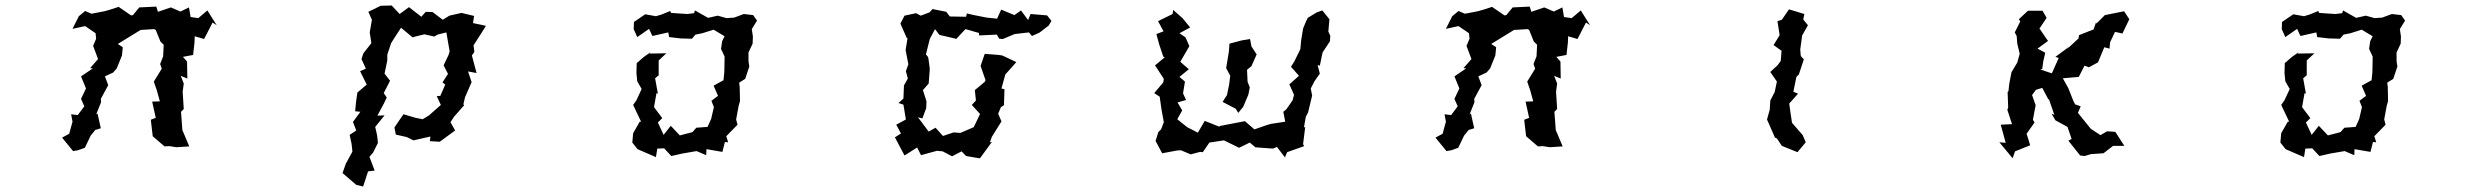

<svg xmlns="http://www.w3.org/2000/svg" viewBox="-20 -548 9040 699"><path d="M529 -112 536 -52 579 -15 597 -16 622 -12 669 -15 648 -65 644 -74 639 -141 649 -151 645 -214 649 -244 638 -272 662 -262 661 -324 646 -341 683 -348 688 -392 689 -416 723 -406 754 -466 769 -456 735 -510 702 -482 674 -486 668 -521 637 -506 602 -521 555 -505 549 -524 487 -521 464 -493 457 -492 412 -523 378 -512 360 -507 313 -498 290 -508 267 -489 244 -443 290 -453 328 -427 330 -407 319 -381 337 -333 308 -300 318 -299 275 -270 293 -226 275 -188 287 -161 263 -129 239 -132 244 -105 232 -61 206 -47 246 2 264 -1 289 -10 310 -54 327 -75 347 -81 335 -135 330 -131 348 -176 347 -188 374 -238 362 -270 392 -284 405 -299 424 -346 427 -376 409 -388 492 -439 541 -442 547 -439 564 -397 576 -385 574 -343 563 -315 569 -298 540 -251 551 -219 562 -179 534 -178 547 -119Z M1449 -132 1435 -112 1416 -84 1421 -58 1461 -49 1485 -37 1547 -51 1545 -34 1581 -32 1637 -73 1620 -103 1633 -123 1670 -165 1667 -168 1673 -194 1697 -249 1684 -288 1715 -282 1698 -346 1707 -359 1704 -383 1736 -433 1749 -454 1702 -464 1706 -490 1660 -501 1616 -491 1592 -476 1555 -504 1530 -505 1514 -487 1469 -522 1435 -497 1406 -528 1366 -527 1321 -505 1334 -476 1326 -430 1332 -391 1303 -354 1296 -333 1312 -298 1291 -289 1315 -240 1281 -211 1276 -175 1273 -143 1292 -141 1265 -104 1277 -73 1253 -57 1260 -24 1263 4 1239 48 1227 82 1277 125 1302 131 1320 76 1344 73 1325 23 1338 8 1356 -28 1353 -55 1346 -86 1380 -128 1354 -127 1377 -170 1388 -193 1377 -209 1400 -254 1380 -280 1390 -328V-349L1404 -391L1414 -407L1440 -447L1482 -412L1492 -415L1525 -423L1561 -415L1573 -422L1605 -430L1617 -361L1613 -348L1595 -310L1611 -279L1591 -248L1601 -240L1583 -199L1570 -198L1585 -166L1542 -128L1519 -114L1493 -119Z M2350 -359 2323 -340 2298 -318 2297 -282 2300 -252 2316 -224 2297 -183 2285 -166 2314 -105H2309L2285 -63L2282 -29L2301 -5L2368 24L2373 -7L2398 -8L2424 20L2464 11L2516 2L2551 17L2552 -5L2610 5L2619 -31L2631 -30L2624 -52L2665 -94L2660 -113L2669 -162L2674 -180L2673 -231L2671 -247L2693 -261L2708 -306L2705 -325V-357L2720 -389L2721 -415L2717 -442L2736 -473L2722 -493L2688 -497L2653 -484L2625 -482L2593 -491L2558 -483L2510 -510L2507 -500L2482 -497L2423 -501L2420 -508L2388 -495L2368 -489L2329 -496L2288 -468L2287 -442L2300 -413L2343 -443L2355 -417L2413 -430L2416 -413L2459 -408L2499 -407L2512 -422L2537 -427L2578 -440L2618 -416L2609 -398L2605 -370L2618 -342L2617 -286L2614 -256L2578 -236L2594 -199L2570 -181L2579 -158L2569 -115L2556 -86L2515 -83L2501 -67L2455 -55L2422 -90L2396 -57L2375 -102L2391 -118L2361 -158L2370 -209L2375 -207L2365 -263L2378 -274V-328L2406 -354L2344 -353Z M3315 -500 3273 -491 3258 -462 3281 -410 3284 -409 3277 -366 3287 -314 3278 -289 3285 -262 3271 -237 3269 -189 3251 -173 3269 -167 3278 -113 3243 -94 3260 -62 3238 -48 3273 18 3319 -11 3333 17 3391 1 3412 3 3446 21 3481 3 3497 20 3544 28H3548L3591 -31L3584 -30L3591 -50L3626 -106L3614 -134L3624 -158L3635 -165L3637 -223L3626 -226L3640 -277L3667 -307L3680 -322L3629 -346L3616 -348L3565 -352L3550 -308L3568 -256L3565 -250L3529 -220L3533 -182L3518 -166L3548 -133L3525 -85L3476 -64L3452 -66L3413 -53L3386 -83L3361 -69L3322 -121L3338 -117L3352 -154L3353 -179L3340 -220L3361 -244L3365 -297L3361 -328L3359 -340L3351 -350L3365 -406L3384 -442L3400 -421L3456 -408L3461 -406L3495 -442L3544 -428L3545 -419L3609 -422L3618 -407L3631 -406L3674 -424L3726 -430L3737 -417L3764 -429L3798 -455L3808 -472L3792 -492L3732 -497L3723 -475L3697 -510L3673 -493L3625 -513L3610 -480L3572 -484L3526 -493L3500 -499L3497 -487L3438 -488L3425 -505L3375 -515L3364 -503L3332 -491Z M4211 10 4265 0 4279 -1 4315 14 4349 5 4359 6 4383 -29 4436 -37 4491 -10 4530 -29 4550 -12 4560 -11 4614 -7 4629 -13 4658 25 4666 6 4728 -16 4724 -23 4732 -87 4727 -83 4734 -123 4742 -138 4757 -200 4752 -226 4766 -253 4785 -280 4777 -311 4785 -309 4795 -357 4822 -398 4823 -418 4816 -433 4820 -478 4794 -510 4774 -503 4741 -483 4733 -466 4724 -444 4717 -401 4714 -369 4692 -324 4680 -305 4709 -272 4674 -241 4691 -203 4686 -183 4663 -150 4652 -141 4659 -105 4607 -97 4590 -92 4547 -77 4512 -107 4508 -106 4419 -89 4421 -86 4366 -108 4341 -65 4302 -85 4266 -114 4284 -146 4267 -175 4298 -184 4287 -208 4294 -251 4274 -268 4308 -296 4277 -323 4310 -380 4296 -412 4274 -427 4313 -448 4285 -482 4251 -512 4249 -497 4196 -471 4216 -434 4190 -424 4200 -387 4215 -342 4220 -339 4185 -310 4217 -261 4215 -248 4182 -209 4202 -196 4208 -153 4217 -103 4207 -77 4197 -67 4187 -35ZM4431 -177 4479 -152 4488 -137 4506 -159 4525 -204 4530 -230 4522 -250 4520 -294 4536 -307 4555 -350 4536 -379 4531 -406 4501 -401 4456 -389 4454 -361 4444 -300 4459 -272 4458 -266 4455 -241 4447 -202Z M5529 -112 5536 -52 5579 -15 5597 -16 5622 -12 5669 -15 5648 -65 5644 -74 5639 -141 5649 -151 5645 -214 5649 -244 5638 -272 5662 -262 5661 -324 5646 -341 5683 -348 5688 -392 5689 -416 5723 -406 5754 -466 5769 -456 5735 -510 5702 -482 5674 -486 5668 -521 5637 -506 5602 -521 5555 -505 5549 -524 5487 -521 5464 -493 5457 -492 5412 -523 5378 -512 5360 -507 5313 -498 5290 -508 5267 -489 5244 -443 5290 -453 5328 -427 5330 -407 5319 -381 5337 -333 5308 -300 5318 -299 5275 -270 5293 -226 5275 -188 5287 -161 5263 -129 5239 -132 5244 -105 5232 -61 5206 -47 5246 2 5264 -1 5289 -10 5310 -54 5327 -75 5347 -81 5335 -135 5330 -131 5348 -176 5347 -188 5374 -238 5362 -270 5392 -284 5405 -299 5424 -346 5427 -376 5409 -388 5492 -439 5541 -442 5547 -439 5564 -397 5576 -385 5574 -343 5563 -315 5569 -298 5540 -251 5551 -219 5562 -179 5534 -178 5547 -119Z M6413 -113 6442 -47 6449 -44 6467 -17 6524 6 6554 -30 6543 -56 6504 -101 6498 -141 6494 -171 6526 -207 6509 -214 6520 -268 6529 -277 6547 -332 6536 -344 6534 -368 6541 -419 6562 -456 6545 -477 6549 -497 6493 -514 6467 -476 6451 -471 6459 -420 6437 -384 6466 -363 6463 -326 6451 -310 6425 -286 6449 -251 6441 -213 6425 -182 6423 -149Z M7392 -221 7415 -228 7438 -185 7439 -188 7459 -130 7449 -134 7463 -110 7507 -86 7522 -42 7510 -36 7553 18 7569 20 7593 13 7638 10 7673 -17H7714L7681 -68L7651 -70L7627 -56L7592 -79L7545 -137L7555 -161L7535 -168L7529 -179L7510 -227L7490 -263L7548 -268L7569 -309L7585 -303L7618 -321L7641 -376L7660 -371L7662 -394L7680 -432L7707 -426L7732 -478L7713 -507L7643 -493L7612 -462L7611 -467L7602 -441L7549 -420L7547 -408L7505 -369L7513 -378L7463 -341L7475 -337L7450 -281L7408 -295L7415 -297L7419 -326L7426 -356L7398 -371L7436 -399L7405 -444L7431 -483L7416 -509H7363L7330 -478L7335 -470L7315 -430L7322 -417L7324 -390L7333 -352L7324 -320L7303 -285L7295 -243L7292 -216L7289 -213L7291 -157L7288 -148L7305 -96L7264 -94L7282 -28L7259 -30L7307 28L7316 3L7371 -19L7366 -36L7358 -61L7387 -102L7381 -112L7391 -165L7378 -202Z M8350 -359 8323 -340 8298 -318 8297 -282 8300 -252 8316 -224 8297 -183 8285 -166 8314 -105H8309L8285 -63L8282 -29L8301 -5L8368 24L8373 -7L8398 -8L8424 20L8464 11L8516 2L8551 17L8552 -5L8610 5L8619 -31L8631 -30L8624 -52L8665 -94L8660 -113L8669 -162L8674 -180L8673 -231L8671 -247L8693 -261L8708 -306L8705 -325V-357L8720 -389L8721 -415L8717 -442L8736 -473L8722 -493L8688 -497L8653 -484L8625 -482L8593 -491L8558 -483L8510 -510L8507 -500L8482 -497L8423 -501L8420 -508L8388 -495L8368 -489L8329 -496L8288 -468L8287 -442L8300 -413L8343 -443L8355 -417L8413 -430L8416 -413L8459 -408L8499 -407L8512 -422L8537 -427L8578 -440L8618 -416L8609 -398L8605 -370L8618 -342L8617 -286L8614 -256L8578 -236L8594 -199L8570 -181L8579 -158L8569 -115L8556 -86L8515 -83L8501 -67L8455 -55L8422 -90L8396 -57L8375 -102L8391 -118L8361 -158L8370 -209L8375 -207L8365 -263L8378 -274V-328L8406 -354L8344 -353Z"/></svg>

Font: チョークS
Style: Regular
Weight: 400
Designer: [Stick] Fontworks Inc.
Foundry: [Stick] Fontworks Inc.
Version: Version 1.200;FEAKit 1.0